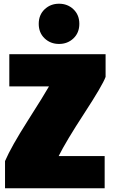

<svg xmlns="http://www.w3.org/2000/svg" viewBox="-20 -996 650 1031"><path d="M542 15H7V-131Q40 -208 129.5 -348.5Q219 -489 243 -532H30V-705H547V-583Q530 -537 432.5 -387.5Q335 -238 295 -158H542ZM374.5 -790Q343 -760 297 -760Q251 -760 219.5 -790Q188 -820 188 -868Q188 -916 219.5 -946Q251 -976 297 -976Q343 -976 374.5 -946Q406 -916 406 -868Q406 -820 374.5 -790Z"/></svg>

Font: Repo
Style: ExtraBlack
Weight: 1000
Designer: Stefan Peev
Foundry: Context Ltd
Version: Version 001.000